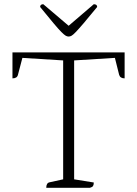

<svg xmlns="http://www.w3.org/2000/svg" viewBox="-20 -889 649 909"><path d="M199 0Q199 -23 215 -26L279 -40V-603L86 -615L65 -535Q61 -518 39 -518V-641H570V-518Q549 -518 544 -535L524 -615L331 -603V-40L424 -25Q424 -14 420.5 -8.5Q417 -3 406 0ZM305 -716Q298 -716 291 -720Q284 -724 270.5 -737.5Q257 -751 233.5 -779Q210 -807 170 -856Q170 -869 185 -869L305 -767L424 -869Q440 -869 440 -856Q400 -807 376 -779Q352 -751 339 -737.5Q326 -724 319 -720Q312 -716 305 -716Z"/></svg>

Font: Petrona ExtraLight
Style: Regular
Weight: 200
Designer: Ringo R. Seeber
Foundry: Ringo R. Seeber
Version: Version 2.001; ttfautohint (v1.8.3)